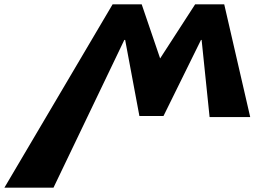

<svg xmlns="http://www.w3.org/2000/svg" viewBox="-202 -539 1172 884"><path d="M763 0H950L830.4 -519H696.4L535.3 -270L450.4 -519H316.4L-181.7 325H44.3L370.3 -355H374.3L439.8 -5H550.8L723.3 -355H726.3Z"/></svg>

Font: Hussar Milosc
Style: Obl
Weight: 700
Foundry: Cannot Into Space Fonts
Version: Version 1.02